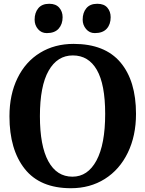

<svg xmlns="http://www.w3.org/2000/svg" viewBox="-20 -984 768 1015"><path d="M30 -369Q30 -484 72.5 -571Q115 -658 192 -705Q269 -752 369 -752Q534 -752 616.5 -654.5Q699 -557 699 -382Q699 -266 655.5 -176.5Q612 -87 534 -38Q456 11 355 11Q192 11 111 -91Q30 -193 30 -369ZM191 -370Q191 -213 235.5 -131.5Q280 -50 363 -50Q444 -50 490 -135.5Q536 -221 536 -382Q536 -538 492 -614.5Q448 -691 365 -691Q283 -691 237 -610Q191 -529 191 -370ZM163 -880Q163 -917 182.5 -940.5Q202 -964 240 -964H241Q275 -964 293 -943.5Q311 -923 311 -893Q311 -856 290 -832.5Q269 -809 228 -809H227Q199 -809 181 -830Q163 -851 163 -880ZM417 -880Q417 -917 436.5 -940.5Q456 -964 494 -964H495Q530 -964 547.5 -943.5Q565 -923 565 -893Q565 -855 544 -832Q523 -809 481 -809Q453 -809 435 -830.5Q417 -852 417 -880Z"/></svg>

Font: Koeln Type Serif
Style: Bold
Weight: 700
Designer: Eben Sorkin
Foundry: Eben Sorkin
Version: Version 2.002